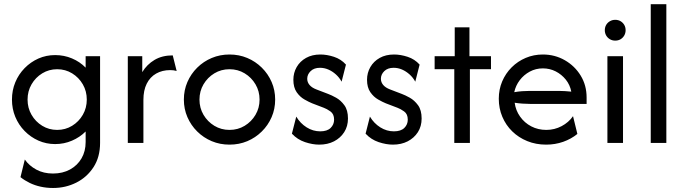

<svg xmlns="http://www.w3.org/2000/svg" viewBox="-20 -687 3290 923"><path d="M235.4 216.7Q203.5 216.7 175.3 210.4Q147.2 204.2 122.9 192.4Q98.6 180.6 78.5 164.6L99.3 79.9Q120.1 109.7 154.9 128.5Q189.6 147.2 234.7 147.2Q281.2 147.2 316.7 127.8Q352.1 108.3 371.9 74.3Q391.7 40.3 391.7 -4.2V-54.9Q363.9 -27.1 326 -10.8Q288.2 5.6 245.1 5.6Q202.1 5.6 164.6 -11.1Q127.1 -27.8 98.3 -57.3Q69.4 -86.8 53.5 -125.3Q37.5 -163.9 37.5 -208.3Q37.5 -252.8 53.5 -291.3Q69.4 -329.9 98.3 -359.4Q127.1 -388.9 164.6 -405.6Q202.1 -422.2 245.1 -422.2Q288.2 -422.2 326 -406.2Q363.9 -390.3 391.7 -361.8V-416.7H461.1V0Q461.1 68.1 429.5 116.7Q397.9 165.3 346.5 191Q295.1 216.7 235.4 216.7ZM254.9 -62.5Q294.4 -62.5 326.7 -82.3Q359 -102.1 378.1 -135.1Q397.2 -168.1 397.2 -208.3Q397.2 -248.6 378.1 -281.6Q359 -314.6 326.7 -334.4Q294.4 -354.2 254.9 -354.2Q215.3 -354.2 183 -334.4Q150.7 -314.6 131.6 -281.6Q112.5 -248.6 112.5 -208.3Q112.5 -168.1 131.6 -135.1Q150.7 -102.1 183 -82.3Q215.3 -62.5 254.9 -62.5Z M594.4 0V-416.7H663.9V-340.3Q686.1 -377.1 722.9 -399Q759.7 -420.8 810.4 -420.8L829.2 -345.8Q822.2 -347.9 814.2 -349Q806.2 -350 798.6 -350Q759.7 -350 730.6 -333.3Q701.4 -316.7 685.4 -284.7Q669.4 -252.8 669.4 -206.9V0Z M1083.3 8.3Q1037.5 8.3 997.9 -8.3Q958.3 -25 928.1 -54.9Q897.9 -84.7 880.9 -124Q863.9 -163.2 863.9 -208.3Q863.9 -253.5 880.9 -292.7Q897.9 -331.9 928.1 -361.8Q958.3 -391.7 997.9 -408.3Q1037.5 -425 1083.3 -425Q1129.2 -425 1168.8 -408.3Q1208.3 -391.7 1238.5 -361.8Q1268.8 -331.9 1285.8 -292.7Q1302.8 -253.5 1302.8 -208.3Q1302.8 -163.2 1285.8 -124Q1268.8 -84.7 1238.5 -54.9Q1208.3 -25 1168.8 -8.3Q1129.2 8.3 1083.3 8.3ZM1083.3 -62.5Q1123.6 -62.5 1156.2 -82.3Q1188.9 -102.1 1208.3 -135.1Q1227.8 -168.1 1227.8 -208.3Q1227.8 -248.6 1208.3 -281.6Q1188.9 -314.6 1156.2 -334.4Q1123.6 -354.2 1083.3 -354.2Q1043.1 -354.2 1010.4 -334.4Q977.8 -314.6 958.3 -281.6Q938.9 -248.6 938.9 -208.3Q938.9 -168.1 958.3 -135.1Q977.8 -102.1 1010.4 -82.3Q1043.1 -62.5 1083.3 -62.5Z M1514.6 8.3Q1482.6 8.3 1446.2 -3.8Q1409.7 -16 1383.3 -44.4L1404.2 -126.4Q1423.6 -93.8 1454.2 -74.7Q1484.7 -55.6 1519.4 -55.6Q1552.8 -55.6 1569.4 -71.9Q1586.1 -88.2 1586.1 -111.8Q1586.1 -138.9 1568.4 -151.4Q1550.7 -163.9 1536.8 -168.8L1480.6 -190.3Q1465.3 -196.5 1443.8 -208.7Q1422.2 -220.8 1406.2 -243.7Q1390.3 -266.7 1390.3 -303.5Q1390.3 -336.8 1406.2 -364.6Q1422.2 -392.4 1451.4 -408.7Q1480.6 -425 1520.1 -425Q1551.4 -425 1585.4 -413.9Q1619.4 -402.8 1643.1 -376.4L1622.2 -294.4Q1611.1 -314.6 1594.4 -329.5Q1577.8 -344.4 1558.3 -352.8Q1538.9 -361.1 1518.1 -361.1Q1489.6 -361.1 1473.3 -345.1Q1456.9 -329.2 1456.9 -308.3Q1456.9 -291.7 1468.1 -278.5Q1479.2 -265.3 1501.4 -256.9L1557.6 -235.4Q1572.9 -229.9 1595.5 -217.4Q1618.1 -204.9 1635.4 -181.2Q1652.8 -157.6 1652.8 -117.4Q1652.8 -79.9 1634.7 -51.7Q1616.7 -23.6 1585.8 -7.6Q1554.9 8.3 1514.6 8.3Z M1868.8 8.3Q1836.8 8.3 1800.3 -3.8Q1763.9 -16 1737.5 -44.4L1758.3 -126.4Q1777.8 -93.8 1808.3 -74.7Q1838.9 -55.6 1873.6 -55.6Q1906.9 -55.6 1923.6 -71.9Q1940.3 -88.2 1940.3 -111.8Q1940.3 -138.9 1922.6 -151.4Q1904.9 -163.9 1891 -168.8L1834.7 -190.3Q1819.4 -196.5 1797.9 -208.7Q1776.4 -220.8 1760.4 -243.7Q1744.4 -266.7 1744.4 -303.5Q1744.4 -336.8 1760.4 -364.6Q1776.4 -392.4 1805.6 -408.7Q1834.7 -425 1874.3 -425Q1905.6 -425 1939.6 -413.9Q1973.6 -402.8 1997.2 -376.4L1976.4 -294.4Q1965.3 -314.6 1948.6 -329.5Q1931.9 -344.4 1912.5 -352.8Q1893.1 -361.1 1872.2 -361.1Q1843.8 -361.1 1827.4 -345.1Q1811.1 -329.2 1811.1 -308.3Q1811.1 -291.7 1822.2 -278.5Q1833.3 -265.3 1855.6 -256.9L1911.8 -235.4Q1927.1 -229.9 1949.7 -217.4Q1972.2 -204.9 1989.6 -181.2Q2006.9 -157.6 2006.9 -117.4Q2006.9 -79.9 1988.9 -51.7Q1970.8 -23.6 1939.9 -7.6Q1909 8.3 1868.8 8.3Z M2163.9 0V-354.2H2069.4V-416.7H2166V-555.6H2236.8V-416.7H2340.3V-354.2H2238.9V0Z M2605.6 8.3Q2556.2 8.3 2514.6 -8.7Q2472.9 -25.7 2442.4 -55.6Q2411.8 -85.4 2394.8 -125.7Q2377.8 -166 2377.8 -212.5Q2377.8 -256.9 2394.1 -295.5Q2410.4 -334 2439.6 -363.2Q2468.8 -392.4 2507.3 -408.7Q2545.8 -425 2589.6 -425Q2647.2 -425 2695.1 -397.6Q2743.1 -370.1 2771.5 -323.6Q2800 -277.1 2800 -218.1V-187.5H2527.8Q2509.7 -187.5 2491 -188.9Q2472.2 -190.3 2454.2 -193.1Q2459 -156.2 2480.2 -126.4Q2501.4 -96.5 2534 -79.5Q2566.7 -62.5 2606.2 -62.5Q2645.8 -62.5 2679.9 -80.6Q2713.9 -98.6 2734.7 -128.5L2755.6 -43.1Q2725.7 -18.8 2687.2 -5.2Q2648.6 8.3 2605.6 8.3ZM2452.1 -243.8Q2470.8 -247.2 2489.9 -248.6Q2509 -250 2527.8 -250H2666Q2681.2 -250 2696.2 -249Q2711.1 -247.9 2726.4 -246.5Q2720.1 -279.2 2700 -304.2Q2679.9 -329.2 2651.4 -343.8Q2622.9 -358.3 2589.6 -358.3Q2555.6 -358.3 2526.7 -342.7Q2497.9 -327.1 2478.5 -301.4Q2459 -275.7 2452.1 -243.8Z M2900 0V-416.7H2975V0ZM2937.5 -491.7Q2923.6 -491.7 2912.2 -498.3Q2900.7 -504.9 2894.1 -516.3Q2887.5 -527.8 2887.5 -541.7Q2887.5 -556.2 2894.1 -567.4Q2900.7 -578.5 2912.2 -585.1Q2923.6 -591.7 2937.5 -591.7Q2952.1 -591.7 2963.2 -585.1Q2974.3 -578.5 2980.9 -567.4Q2987.5 -556.2 2987.5 -541.7Q2987.5 -527.8 2980.9 -516.3Q2974.3 -504.9 2963.2 -498.3Q2952.1 -491.7 2937.5 -491.7Z M3108.3 0V-666.7H3183.3V0Z"/></svg>

Font: Afacad Flux
Style: Regular
Weight: 400
Designer: Kristian Moeller
Foundry: Dicotype
Version: Version 1.100